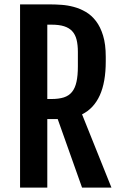

<svg xmlns="http://www.w3.org/2000/svg" viewBox="-20 -854 552 874"><path d="M71.3 -834V0H195.3V-312H242.7L353.5 0H487.3L353.5 -333.5C389 -351.1 415.9 -379.8 434.1 -419.7C452.3 -459.6 461.4 -511.2 461.4 -574.7V-595.7C461.4 -633.5 457.4 -665.6 449.2 -692.1C441.1 -718.7 430.3 -740.7 416.7 -758.3C403.2 -775.9 387.8 -789.7 370.4 -799.8C352.9 -809.9 334.9 -817.5 316.2 -822.5C297.4 -827.6 278.7 -830.7 260 -832C241.3 -833.3 224.1 -834 208.5 -834ZM214.4 -403.3H195.3V-741.7H214.4C237.5 -741.7 256.7 -739.3 272 -734.4C287.3 -729.5 299.6 -722 308.8 -711.9C318.1 -701.8 324.7 -689 328.6 -673.3C332.5 -657.7 334.5 -639.2 334.5 -617.7V-551.8C334.5 -523.8 332.4 -500.2 328.1 -481.2C323.9 -462.2 317.1 -446.9 307.6 -435.3C298.2 -423.7 285.8 -415.5 270.5 -410.6C255.2 -405.8 236.5 -403.3 214.4 -403.3Z"/></svg>

Font: Fjalla One
Style: Regular
Weight: 400
Designer: Irina Smirnova
Foundry: Irina Smirnova
Version: Version 1.001